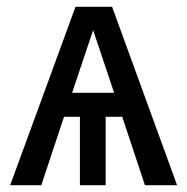

<svg xmlns="http://www.w3.org/2000/svg" viewBox="-20 -547 553 567"><path d="M341 -202H292V0H216V-202H169L102 0H10L203 -527H311L503 0H408ZM317 -273 255 -458 193 -273Z"/></svg>

Font: Fira Sans
Style: Regular
Weight: 400
Designer: bBox Type GmbH & Carrois Corporate GbR & Edenspiekermann AG
Foundry: bBox Type GmbH & Carrois Corporate GbR & Edenspiekermann AG
Version: Version 4.301